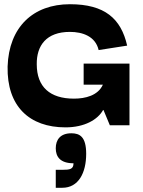

<svg xmlns="http://www.w3.org/2000/svg" viewBox="-20 -593 676 909"><path d="M290 10C381 10 443 -27 468 -72H470L500 0H593V-292H376V-192H467C444 -141 385 -126 330 -126C217 -126 154 -181 154 -289C153 -377 199 -442 311 -442C371 -442 432 -421 447 -356L582 -377C553 -505 476 -573 311 -573C137 -573 22 -465 16 -278C12 -89 120 10 290 10ZM275 296C352 296 388 225 388 135C388 55 358 38 318 38C265 38 244 69 244 109C244 148 264 180 328 180C328 208 311 211 275 211H244V296Z"/></svg>

Font: OSH Darker Grotesque Black
Style: Regular
Weight: 900
Designer: Gabriel Lam
Foundry: TypeRant
Version: Version 1.000;Glyphs 3.1.1 (3148)